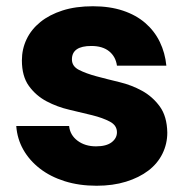

<svg xmlns="http://www.w3.org/2000/svg" viewBox="-20 -586 598 614"><path d="M515 -162Q515 -126 499.5 -94.5Q484 -63 454.5 -40.5Q425 -18 383 -5Q341 8 289 8Q233 8 187 -6.5Q141 -21 107.5 -47Q74 -73 54.5 -107.5Q35 -142 32 -183H201Q204 -154 228 -136Q252 -118 287 -118Q320 -118 337 -131Q354 -144 354 -163Q354 -185 331.5 -197Q309 -209 275 -217.5Q241 -226 202 -235Q163 -244 129 -262Q95 -280 72.5 -311Q50 -342 50 -393Q50 -429 65 -460.5Q80 -492 109 -515.5Q138 -539 180 -552.5Q222 -566 277 -566Q331 -566 373 -552Q415 -538 444.5 -512.5Q474 -487 491 -452Q508 -417 512 -376H354Q350 -405 329 -422Q308 -439 272 -439Q210 -439 210 -396Q210 -374 232.5 -362.5Q255 -351 288.5 -342Q322 -333 361.5 -323.5Q401 -314 434.5 -295.5Q468 -277 491 -245.5Q514 -214 515 -162Z"/></svg>

Font: SVN-Poppins
Style: Bold
Weight: 700
Designer: Ninad Kale (Devanagari), Jonny Pinhorn (Latin)
Foundry: Indian Type Foundry
Version: Version 3.200;PS 1.000;hotconv 16.6.54;makeotf.lib2.5.65590